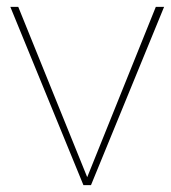

<svg xmlns="http://www.w3.org/2000/svg" viewBox="-20 -537 496 557"><path d="M10 -517 222 0H244L456 -517H432L233 -23L33 -517Z"/></svg>

Font: Montserrat Thin
Style: Regular
Weight: 250
Designer: Julieta Ulanovsky
Foundry: Julieta Ulanovsky
Version: Version 4.000